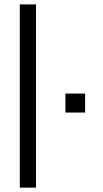

<svg xmlns="http://www.w3.org/2000/svg" viewBox="-20 -860 474 880"><path d="M370.1 -344.2H279.8V-431.2H370.1ZM145 0H70.8V-839.8H145Z"/></svg>

Font: VL Oswald
Style: Light
Weight: 300
Designer: vernon adams
Foundry: vernon adams
Version: Version ; ttfautohint (v0.92.18-e454-dirty) -l 8 -r 50 -G 20